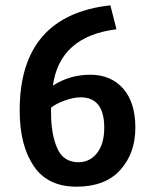

<svg xmlns="http://www.w3.org/2000/svg" viewBox="-20 -691 574 722"><path d="M395 -671 418 -581Q204 -554 179 -369Q242 -410 319.5 -410Q397 -410 443 -358Q489 -306 489 -210.5Q489 -115 432.5 -52Q376 11 267.5 11Q159 11 106.5 -67Q54 -145 54 -276Q54 -633 395 -671ZM372 -211Q372 -325 283 -325Q257 -325 223.5 -313Q190 -301 172 -286Q172 -276 172 -266Q172 -187 195 -134Q218 -81 275 -81Q318 -81 345 -115.5Q372 -150 372 -211Z"/></svg>

Font: Bree Serif
Style: Regular
Weight: 400
Designer: Veronika Burian, Jos Scaglione
Foundry: TypeTogether
Version: Version 1.001